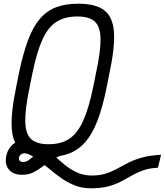

<svg xmlns="http://www.w3.org/2000/svg" viewBox="-20 -834 890 1037"><path d="M236 14Q142 14 95.5 -22Q49 -58 43.5 -140.5Q38 -223 67 -362L83 -442Q105 -547 132 -618.5Q159 -690 196 -733Q233 -776 283.5 -795Q334 -814 403 -814Q497 -814 543.5 -778Q590 -742 595.5 -660Q601 -578 571 -438L555 -358Q534 -254 506.5 -182.5Q479 -111 442 -68Q405 -25 354.5 -5.5Q304 14 236 14ZM470 183Q423 183 384 167.5Q345 152 311.5 128.5Q278 105 248 79.5Q218 54 190.5 32.5Q163 11 136 0Q119 -8 105 -5Q91 -2 85 10Q79 22 84.5 31.5Q90 41 105 41Q122 41 135 31Q148 21 167 5Q186 -11 219.5 -29Q253 -47 310 -64L320 4Q286 12 260 29.5Q234 47 210 65.5Q186 84 160 97Q134 110 100 110Q49 110 26 79Q3 48 16 -1Q25 -31 45 -50Q65 -69 92.5 -76Q120 -83 149 -76Q183 -67 212.5 -45Q242 -23 270.5 4Q299 31 329.5 56Q360 81 396 97.5Q432 114 475 114Q519 114 551.5 103.5Q584 93 612 77.5Q640 62 672 45.5Q704 29 746.5 17Q789 5 850 2L833 72Q787 74 753.5 86Q720 98 692 114Q664 130 634 146Q604 162 565 172.5Q526 183 470 183ZM242 -55Q309 -55 353 -83.5Q397 -112 428 -179Q459 -246 483 -362L499 -442Q524 -558 523 -624Q522 -690 492 -717.5Q462 -745 397 -745Q331 -745 285.5 -716.5Q240 -688 209.5 -621Q179 -554 155 -438L139 -358Q115 -243 116.5 -176.5Q118 -110 148.5 -82.5Q179 -55 242 -55Z"/></svg>

Font: Victor Mono
Style: Italic
Weight: 400
Italic angle: -12°
Monospace: yes
Designer: Rune Bjørnerås
Version: Version 1.561;gftools[0.9.30]